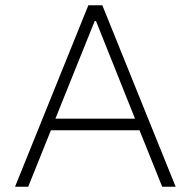

<svg xmlns="http://www.w3.org/2000/svg" viewBox="-20 -708 723 728"><path d="M37 0 315 -688H368L646 0H595L509 -214H173L87 0ZM190 -258H492L344 -628H339Z"/></svg>

Font: Saira ExtraLight
Style: Regular
Weight: 200
Designer: Hector Gatti with collaboration of the Omnibus-Type team
Foundry: Omnibus-Type
Version: Version 1.100; ttfautohint (v1.8.3)